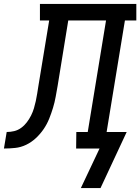

<svg xmlns="http://www.w3.org/2000/svg" viewBox="-76 -755 713 976"><path d="M335 201 430 0H311L312 -84H370L463 -651H271L217 -319Q212 -291 207 -263Q202 -235 193.5 -207Q185 -179 174 -151.5Q163 -124 146 -99Q129 -74 106.5 -53Q84 -32 57 -19Q30 -6 1 -3Q-28 0 -56 0L-42 -84Q-23 -84 -4 -88.5Q15 -93 31.5 -105Q48 -117 60.5 -133.5Q73 -150 82 -168Q91 -186 96.5 -204.5Q102 -223 106 -241.5Q110 -260 113 -279Q116 -298 119 -317L174 -651H127V-735H617V-651H559L466 -84H568L435 201Z"/></svg>

Font: Iosevka Etoile Medium
Style: Italic
Weight: 500
Italic angle: -9°
Designer: Belleve Invis
Foundry: Belleve Invis
Version: Version 22.1.2; ttfautohint (v1.8.4)